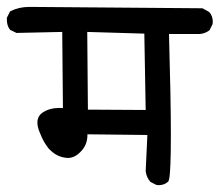

<svg xmlns="http://www.w3.org/2000/svg" viewBox="-31 -584 635 555"><path d="M221.7 -193.4Q221.7 -164.6 201.7 -145Q184.6 -127.4 165 -127.4Q162.1 -127.4 159.7 -127.9Q136.2 -130.4 118.2 -146.5Q111.3 -152.3 108.4 -156.2Q105.5 -160.2 103.8 -162.6Q102.1 -165 100.3 -167.7Q98.6 -170.4 96.9 -173.3Q95.2 -176.3 93.5 -179.4Q91.8 -182.6 90.3 -186Q86.9 -192.9 84 -200.7Q77.1 -216.8 77.1 -229.5Q77.1 -249 93.3 -259.3Q112.8 -272 141.1 -272Q146 -272 150.9 -271.5L148.9 -491.7L16.6 -488.8L-1.5 -497.6L-2.4 -498.5Q-11.2 -509.8 -11.2 -527.8Q-11.2 -529.3 -11.2 -532.7L-2 -550.8L-0.5 -551.8Q23.9 -564 53.2 -564Q57.6 -564 61.5 -564L554.2 -560.1L573.7 -549.3Q584 -538.1 584 -521.5Q584 -518.6 583.5 -514.2L574.7 -496.6Q561.5 -486.8 546.9 -485.8H457.5Q462.9 -298.3 462.9 -193.4Q462.9 -90.8 458 -66.9Q457 -63 455.6 -59.1L454.6 -58.6Q443.4 -48.8 428.2 -48.8Q422.4 -48.8 420.4 -49.8L403.8 -58.1Q392.6 -70.8 390.1 -88.9L395 -193.8L221.7 -195.8Q221.7 -194.3 221.7 -193.4ZM223.1 -267.1 390.1 -266.1 386.2 -486.8 221.2 -491.7Z"/></svg>

Font: Bakudai
Style: Medium
Weight: 500
Version: Version 1.48